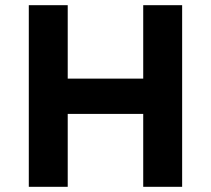

<svg xmlns="http://www.w3.org/2000/svg" viewBox="-20 -720 813 740"><path d="M91 0V-700H241V-417H532V-700H682V0H532V-281H241V0Z"/></svg>

Font: Lexend Deca SemiBold
Style: Regular
Weight: 600
Designer: Bonnie Shaver-Troup, Thomas Jockin
Foundry: Lexend
Version: Version 1.008; ttfautohint (v1.8.4.7-5d5b)